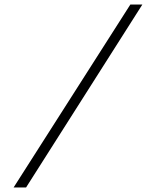

<svg xmlns="http://www.w3.org/2000/svg" viewBox="-20 -720 648 847"><path d="M40 107 555 -700H608L95 107Z"/></svg>

Font: Lexend ExtLt
Style: Italic
Weight: 250
Italic angle: -8.13011°
Designer: Bonnie Shaver-Troup, Thomas Jockin
Foundry: Lexend
Version: Version 1.007